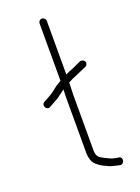

<svg xmlns="http://www.w3.org/2000/svg" viewBox="-147 -727 657 902"><g transform="rotate(-20 181.5 -276.5)"><path d="M200 -337 222 -348C243 -356.8 267.7 -367.7 287 -376C295.1 -379 301.7 -381.2 305 -389C312 -405.3 294.7 -416.9 281 -413C271.3 -408.2 264.9 -406 253 -400C240.3 -392.7 220.6 -387.3 207 -380C204.3 -379.3 202 -378.3 200 -377V-645C200 -654.5 191.1 -663 181.5 -663C171.8 -663 164 -654.5 164 -645V-358C155.3 -353.3 147.3 -348.7 140 -344L114 -324C98.9 -311.7 86.5 -306.6 70 -297L59 -291C38.7 -279.4 57.4 -247 77 -260L88 -266C104.5 -275.9 121.7 -283.1 137 -296C145.6 -302.4 155.5 -308.5 163 -316V-308C162.3 -297.3 162 -287 162 -277V2C162 19.3 166.5 34.1 171 46C177.7 59.5 192.2 70.2 206 79C220.1 88 225.8 88.1 240 96C255.4 102.4 275.4 105.9 292 110C315.1 112.9 320.8 77.1 299 74C283.9 72.1 268.3 69.1 256 63C238.1 54.9 225.1 48.8 210 38C201.9 29.9 198 19 198 2V-277C198 -296.7 200 -316.7 200 -337Z"/></g></svg>

Font: HoneyBee
Style: Lit
Weight: 300
Foundry: Cannot Into Space Fonts
Version: Version 0.89